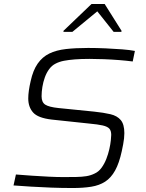

<svg xmlns="http://www.w3.org/2000/svg" viewBox="-20 -937 732 965"><path d="M345 8Q291 8 237.5 6Q184 4 135.5 1Q87 -2 48 -5L60 -60Q96 -57 140 -54Q184 -51 225.5 -49Q267 -47 298 -47Q335 -47 363 -47.5Q391 -48 413.5 -51.5Q436 -55 456 -65Q476 -74 490.5 -94Q505 -114 514.5 -138.5Q524 -163 529.5 -187.5Q535 -212 537 -231.5Q539 -251 539 -259Q539 -280 529.5 -290.5Q520 -301 496 -306.5Q472 -312 428 -316L240 -336Q171 -344 146.5 -371.5Q122 -399 122 -442Q122 -460 125 -481.5Q128 -503 134 -529Q146 -584 169.5 -617.5Q193 -651 228 -668Q263 -685 311.5 -690.5Q360 -696 423 -696Q466 -696 510.5 -694Q555 -692 594 -689Q633 -686 658 -681L647 -628Q617 -632 579 -635Q541 -638 502 -639.5Q463 -641 430 -641Q388 -641 356.5 -638.5Q325 -636 301.5 -631.5Q278 -627 259 -617Q241 -608 227.5 -590Q214 -572 205.5 -548.5Q197 -525 193 -500Q189 -475 189 -453Q189 -423 207.5 -411Q226 -399 274 -394L453 -376Q501 -371 535 -363Q569 -355 587 -333.5Q605 -312 605 -268Q605 -256 603.5 -241.5Q602 -227 599 -211.5Q596 -196 592 -177Q579 -117 558.5 -80Q538 -43 508.5 -24Q479 -5 438.5 1.5Q398 8 345 8ZM299 -777V-782L440 -917H506L591 -782L590 -777H551L469 -880L344 -777Z"/></svg>

Font: Saira SemiExpanded Light
Style: Italic
Weight: 300
Width: 6
Italic angle: -12°
Designer: Hector Gatti with collaboration of the Omnibus-Type team
Foundry: Omnibus-Type
Version: Version 1.101